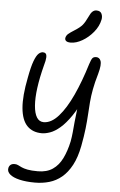

<svg xmlns="http://www.w3.org/2000/svg" viewBox="-65 -810 694 1115"><g transform="rotate(5 281.5 -252.5)"><path d="M182 261Q130 261 92 252Q54 243 35.5 227Q17 211 21 191Q23 179 31.5 171.5Q40 164 56 164Q67 164 76 168.5Q85 173 97.5 179Q110 185 132.5 189.5Q155 194 193 194Q245 194 279.5 170.5Q314 147 335 104Q356 61 368 5Q373 -22 375.5 -49Q378 -76 381 -109.5Q384 -143 390 -189Q396 -235 408 -299L432 -271Q399 -195 366 -147Q333 -99 302.5 -73Q272 -47 245 -37.5Q218 -28 197 -28Q143 -28 111 -61Q79 -94 72.5 -163.5Q66 -233 88 -343Q100 -408 112.5 -441Q125 -474 137.5 -485.5Q150 -497 163 -497Q173 -497 179 -491Q185 -485 184.5 -468.5Q184 -452 175 -421Q156 -348 148 -288Q140 -228 143.5 -184Q147 -140 161.5 -116.5Q176 -93 202 -93Q246 -93 288 -140Q330 -187 367.5 -268.5Q405 -350 436 -452Q445 -480 452 -488Q459 -496 474 -496Q482 -496 489 -491.5Q496 -487 500 -476.5Q504 -466 502.5 -447.5Q501 -429 493 -400Q478 -349 470.5 -309Q463 -269 460 -232.5Q457 -196 455 -159Q453 -122 448 -77.5Q443 -33 432 25Q419 93 394.5 138.5Q370 184 337.5 211Q305 238 265.5 249.5Q226 261 182 261ZM318 -567Q299 -567 291 -574Q283 -581 285 -592Q288 -606 299 -615.5Q310 -625 334 -640Q366 -660 379.5 -676.5Q393 -693 406 -721Q418 -748 428.5 -757Q439 -766 451 -766Q474 -766 481.5 -750Q489 -734 485 -715Q477 -676 449 -642Q421 -608 385.5 -587.5Q350 -567 318 -567Z"/></g></svg>

Font: Shantell Sans Light
Style: Italic
Weight: 300
Italic angle: -11°
Designer: Stephen Nixon, Anya Danilova, Shantell Martin
Foundry: Arrow Type
Version: Version 1.008;[ac192a2d6]